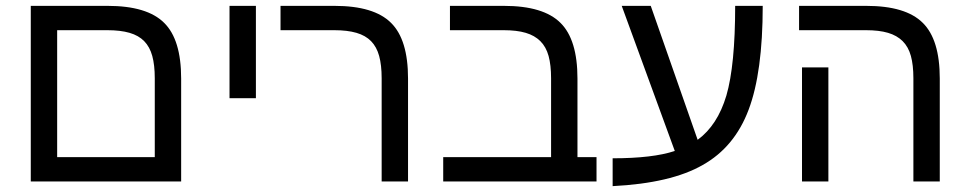

<svg xmlns="http://www.w3.org/2000/svg" viewBox="-20 -619 3306 655"><path d="M598 0H85V-599H347Q482 -599 540 -541Q598 -484 598 -351ZM175 -516V-83H508V-352Q508 -397 499.5 -428Q491 -459 472 -478.5Q453 -498 422 -507Q391 -516 346 -516Z M763 -599H853V-284H763Z M1372 0H1282V-352Q1282 -397 1273.5 -428Q1265 -459 1246 -478.5Q1227 -498 1196 -507Q1165 -516 1120 -516H937V-599H1121Q1256 -599 1314 -541Q1372 -484 1372 -351Z M1515 -516V-599H1699Q1834 -599 1892 -541Q1950 -484 1950 -351V-83H2015V0H1492V-83H1860V-352Q1860 -397 1851.5 -428Q1843 -459 1823.5 -478.5Q1804 -498 1773.5 -507Q1743 -516 1698 -516Z M2070 -79Q2207 -79 2282 -104L2101 -599H2200L2360 -142Q2428 -192 2458 -293Q2488 -396 2488 -599H2582Q2582 -372 2534 -245Q2486 -117 2377 -56Q2269 6 2070 16Z M2806 0H2716V-389H2806ZM3186 0H3096V-352Q3096 -397 3087.5 -428Q3079 -459 3059.5 -478.5Q3040 -498 3009.5 -507Q2979 -516 2934 -516H2706V-599H2935Q3070 -599 3128 -541Q3186 -484 3186 -351Z"/></svg>

Font: Libra Sans
Style: Regular
Weight: 400
Foundry: Context Ltd
Version: Version 1.000; ttfautohint (v1.3)